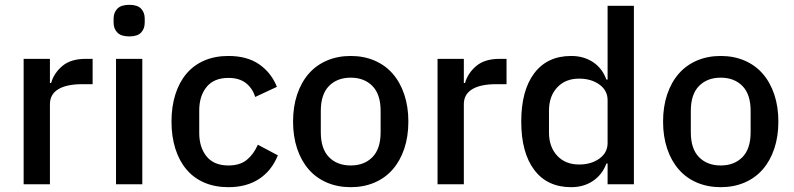

<svg xmlns="http://www.w3.org/2000/svg" viewBox="-20 -764 3290 796"><path d="M78 0V-520H187V-420H192Q203 -460 238 -490Q273 -520 335 -520H364V-415H321Q256 -415 221.5 -394Q187 -373 187 -332V0Z M516 -613Q482 -613 466.5 -629Q451 -645 451 -670V-687Q451 -712 466.5 -728Q482 -744 516 -744Q550 -744 565 -728Q580 -712 580 -687V-670Q580 -645 565 -629Q550 -613 516 -613ZM461 -520H570V0H461Z M927 12Q871 12 827 -7Q783 -26 753 -61.5Q723 -97 707 -147.5Q691 -198 691 -260Q691 -322 707 -372.5Q723 -423 753 -458.5Q783 -494 827 -513Q871 -532 927 -532Q1005 -532 1055 -497Q1105 -462 1128 -404L1038 -362Q1027 -398 999.5 -419.5Q972 -441 927 -441Q867 -441 836.5 -403.5Q806 -366 806 -306V-213Q806 -153 836.5 -115.5Q867 -78 927 -78Q975 -78 1003.5 -101.5Q1032 -125 1049 -164L1132 -120Q1106 -56 1054 -22Q1002 12 927 12Z M1434 12Q1380 12 1335.5 -7Q1291 -26 1260 -61.5Q1229 -97 1212 -147.5Q1195 -198 1195 -260Q1195 -322 1212 -372.5Q1229 -423 1260 -458.5Q1291 -494 1335.5 -513Q1380 -532 1434 -532Q1488 -532 1532.5 -513Q1577 -494 1608 -458.5Q1639 -423 1656 -372.5Q1673 -322 1673 -260Q1673 -198 1656 -147.5Q1639 -97 1608 -61.5Q1577 -26 1532.5 -7Q1488 12 1434 12ZM1434 -78Q1490 -78 1524 -112.5Q1558 -147 1558 -216V-304Q1558 -373 1524 -407.5Q1490 -442 1434 -442Q1378 -442 1344 -407.5Q1310 -373 1310 -304V-216Q1310 -147 1344 -112.5Q1378 -78 1434 -78Z M1794 0V-520H1903V-420H1908Q1919 -460 1954 -490Q1989 -520 2051 -520H2080V-415H2037Q1972 -415 1937.5 -394Q1903 -373 1903 -332V0Z M2499 -86H2494Q2477 -40 2438.5 -14Q2400 12 2348 12Q2249 12 2195 -59.5Q2141 -131 2141 -260Q2141 -389 2195 -460.5Q2249 -532 2348 -532Q2400 -532 2438.5 -506.5Q2477 -481 2494 -434H2499V-740H2608V0H2499ZM2381 -82Q2431 -82 2465 -106.5Q2499 -131 2499 -171V-349Q2499 -389 2465 -413.5Q2431 -438 2381 -438Q2324 -438 2290 -401.5Q2256 -365 2256 -305V-215Q2256 -155 2290 -118.5Q2324 -82 2381 -82Z M2968 12Q2914 12 2869.5 -7Q2825 -26 2794 -61.5Q2763 -97 2746 -147.5Q2729 -198 2729 -260Q2729 -322 2746 -372.5Q2763 -423 2794 -458.5Q2825 -494 2869.5 -513Q2914 -532 2968 -532Q3022 -532 3066.5 -513Q3111 -494 3142 -458.5Q3173 -423 3190 -372.5Q3207 -322 3207 -260Q3207 -198 3190 -147.5Q3173 -97 3142 -61.5Q3111 -26 3066.5 -7Q3022 12 2968 12ZM2968 -78Q3024 -78 3058 -112.5Q3092 -147 3092 -216V-304Q3092 -373 3058 -407.5Q3024 -442 2968 -442Q2912 -442 2878 -407.5Q2844 -373 2844 -304V-216Q2844 -147 2878 -112.5Q2912 -78 2968 -78Z"/></svg>

Font: IBM Plex Sans Arabic Medium
Style: Regular
Weight: 500
Designer: Mike Abbink, Paul van der Laan, Pieter van Rosmalen, Wael Morcos, Khajak Apelian
Foundry: Bold Monday
Version: Version 1.1